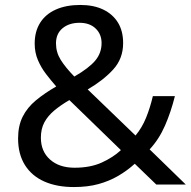

<svg xmlns="http://www.w3.org/2000/svg" viewBox="-20 -745 772 775"><path d="M304 -725Q358 -725 396.5 -706.5Q435 -688 456 -654Q477 -620 477 -571Q477 -508 436.5 -464Q396 -420 334 -384L527 -198Q553 -229 569.5 -269.5Q586 -310 597 -357H686Q670 -293 646 -238Q622 -183 584 -142L730 0H611L524 -84Q493 -56 457 -35Q421 -14 377.5 -2Q334 10 278 10Q209 10 158.5 -12.5Q108 -35 80.5 -79Q53 -123 53 -186Q53 -237 71.5 -274Q90 -311 125 -340Q160 -369 207 -396Q186 -420 166 -446Q146 -472 133 -502.5Q120 -533 120 -569Q120 -618 142 -653Q164 -688 205.5 -706.5Q247 -725 304 -725ZM260 -341Q224 -320 198.5 -298.5Q173 -277 159 -251Q145 -225 145 -189Q145 -134 182 -101Q219 -68 281 -68Q345 -68 391 -89Q437 -110 468 -139ZM301 -653Q259 -653 232.5 -631Q206 -609 206 -570Q206 -534 225 -503.5Q244 -473 280 -436Q339 -470 364.5 -500.5Q390 -531 390 -571Q390 -607 366 -630Q342 -653 301 -653Z"/></svg>

Font: ubangla85
Style: Book
Weight: 400
Designer: Jelle Bosma - Monotype Design Team
Foundry: Monotype Imaging Inc.
Version: Version 2.003